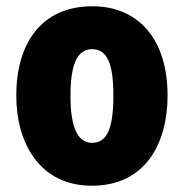

<svg xmlns="http://www.w3.org/2000/svg" viewBox="-20 -583 587 613"><path d="M273 10C444 10 515 -125 515 -278C515 -459 421 -563 275 -563C110 -563 32 -442 32 -278C32 -122 110 10 273 10ZM274 -127C227 -127 205 -178 205 -277C205 -379 227 -426 274 -426C323 -426 342 -378 342 -278C342 -176 323 -127 274 -127Z"/></svg>

Font: Noto Sans Condensed Black
Style: Regular
Weight: 900
Width: 3
Designer: Monotype Design Team
Foundry: Monotype Imaging Inc.
Version: Version 2.013